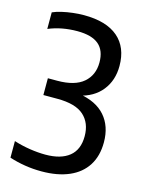

<svg xmlns="http://www.w3.org/2000/svg" viewBox="-115 -820 684 900"><g transform="rotate(15 227.0 -370.5)"><path d="M175.5 9.5Q134 9.5 95 3.2Q56 -3 19 -15V-95.5Q56.5 -83.5 97 -77.2Q137.5 -71 173 -71Q248 -71 288.5 -103.8Q329 -136.5 329 -202Q329 -266 288.8 -302.2Q248.5 -338.5 160 -338.5H92V-420H137Q222.5 -420 264.5 -456.2Q306.5 -492.5 306.5 -553.5Q306.5 -612 272.8 -640.5Q239 -669 169 -669Q131.5 -669 96.5 -662.5Q61.5 -656 29.5 -642.5V-723Q48.5 -731.5 73.5 -737.2Q98.5 -743 126 -746.2Q153.5 -749.5 179.5 -749.5Q288.5 -749.5 345 -701Q401.5 -652.5 401.5 -562Q401.5 -492 362.5 -443Q323.5 -394 251 -378.5L251.5 -387.5Q337 -374.5 380.2 -325Q423.5 -275.5 423.5 -197.5Q423.5 -131 394 -84.8Q364.5 -38.5 308.8 -14.5Q253 9.5 175.5 9.5Z"/></g></svg>

Font: Encode Sans SC Condensed Medium
Style: Regular
Weight: 500
Width: 3
Designer: Multiple Designers
Foundry: Impallari Type
Version: Version 3.002